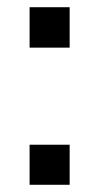

<svg xmlns="http://www.w3.org/2000/svg" viewBox="-20 -512 275 532"><path d="M62 -111H173V0H62ZM62 -492H173V-380H62Z"/></svg>

Font: Muli Medium
Style: Regular
Weight: 500
Designer: Vernon Adams
Foundry: Vernon Adams
Version: Version 2.100; ttfautohint (v1.8.1.43-b0c9)